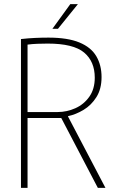

<svg xmlns="http://www.w3.org/2000/svg" viewBox="-20 -914 563 934"><path d="M82 -724Q118 -728 150.5 -729.5Q183 -731 216 -731Q309 -731 366 -707.5Q423 -684 448.5 -640.5Q474 -597 474 -539Q474 -481 449 -441.5Q424 -402 386.5 -379.5Q349 -357 311 -349V-347L493 0H456L278 -340H114V0H82ZM261 -369Q305 -369 346.5 -387.5Q388 -406 414.5 -443.5Q441 -481 441 -536Q441 -615 389 -658.5Q337 -702 212 -702Q188 -702 162 -701Q136 -700 114 -697V-369ZM235 -774 322 -894H359L262 -774Z"/></svg>

Font: Murecho ExtraLight
Style: Regular
Weight: 200
Designer: Neil Summerour
Foundry: Positype
Version: Version 1.010; ttfautohint (v1.8.3)